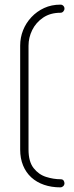

<svg xmlns="http://www.w3.org/2000/svg" viewBox="-20 -788 318 828"><path d="M241 20Q202 20 170 9Q138 -2 115 -23Q92 -44 79.5 -74.5Q67 -105 67 -143V-591Q67 -626 79.5 -657.5Q92 -689 115.5 -714Q139 -739 170.5 -753.5Q202 -768 241 -768Q248 -768 253 -763Q258 -758 258 -751Q258 -744 253 -738.5Q248 -733 241 -733Q197 -733 166 -712Q135 -691 119 -658.5Q103 -626 103 -591V-143Q103 -91 125 -63Q147 -35 179 -25Q211 -15 241 -15Q251 -15 254.5 -9Q258 -3 258 2Q258 10 252.5 15Q247 20 241 20Z"/></svg>

Font: Dosis ExtraLight ExtraLight
Style: Regular
Weight: 250
Version: Version 3.001; ttfautohint (v1.8.2)